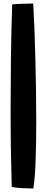

<svg xmlns="http://www.w3.org/2000/svg" viewBox="-20 -788 284 1086"><path d="M168.5 278Q143 278 108.8 276.5Q74.5 275 46.5 269.5Q44 193.5 42 81Q40 -31.5 40 -174.5Q40 -300.5 41.8 -453.8Q43.5 -607 49 -763.5Q58.5 -764.5 80.2 -765.5Q102 -766.5 126.2 -767.2Q150.5 -768 168 -768Q171.5 -705 174.8 -623.8Q178 -542.5 180.2 -452Q182.5 -361.5 183.8 -269.8Q185 -178 185 -93.5Q185 27 181.2 126.5Q177.5 226 168.5 278Z"/></svg>

Font: Grandstander SemiBold
Style: Regular
Weight: 600
Designer: Tyler Finck
Foundry: Etcetera Type Co
Version: Version 1.200; ttfautohint (v1.8.3)